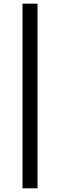

<svg xmlns="http://www.w3.org/2000/svg" viewBox="-20 -793 330 1054"><path d="M186 240.7H103.5V-772.9H186Z"/></svg>

Font: Dai Banna SIL Light
Style: Bold
Weight: 700
Designer: Victor Gaultney
Foundry: SIL International
Version: Version 2.001